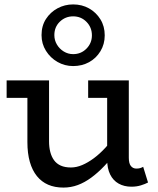

<svg xmlns="http://www.w3.org/2000/svg" viewBox="-20 -835 713 869"><path d="M267 14Q228 14 198 1Q168 -12 147 -38Q126 -64 115 -102.5Q104 -141 104 -192V-471H202V-195Q202 -169 207.5 -147.5Q213 -126 224.5 -110Q236 -94 255 -85.5Q274 -77 301 -77Q326 -77 352 -88Q378 -99 405 -119Q432 -139 459 -168.5Q486 -198 512 -234V-155Q482 -115 452.5 -84Q423 -53 393 -31Q363 -9 332 2.5Q301 14 267 14ZM10 -392V-471H182V-392ZM575 10Q542 10 517 -4Q492 -18 478.5 -45.5Q465 -73 465 -113V-471H563V-121Q563 -95 572.5 -83.5Q582 -72 597 -72Q607 -72 614 -74Q621 -76 628 -80L650 -9Q637 -2 617.5 4Q598 10 575 10ZM379 -392V-471H549V-392ZM311 -536Q273 -536 240.5 -554.5Q208 -573 188 -605Q168 -637 168 -676Q168 -718 188 -749Q208 -780 240.5 -797.5Q273 -815 311 -815Q351 -815 383 -797Q415 -779 434.5 -747.5Q454 -716 454 -675Q454 -635 434.5 -603Q415 -571 383 -553.5Q351 -536 311 -536ZM311 -590Q347 -590 371.5 -615Q396 -640 396 -675Q396 -711 371.5 -736Q347 -761 311 -761Q276 -761 251 -737Q226 -713 226 -676Q226 -653 237.5 -633.5Q249 -614 268.5 -602Q288 -590 311 -590Z"/></svg>

Font: BioRhyme ExtraBold
Style: Regular
Weight: 400
Version: Version 1.600;gftools[0.9.33]